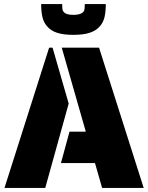

<svg xmlns="http://www.w3.org/2000/svg" viewBox="-20 -922 727 942"><path d="M221 -688H238L317 -414L202 0H2ZM446 -122H279L321 -276H401L283 -688H466L685 0H481ZM210 -794Q194 -813 188 -839Q182 -865 182 -902H285Q285 -887 286 -878.5Q287 -870 292 -864Q304 -849 340 -849Q376 -849 389 -864Q394 -870 395 -878.5Q396 -887 396 -902H499Q499 -865 493 -839Q487 -813 471 -794Q452 -772 421 -761.5Q390 -751 340 -751Q290 -751 259 -761.5Q228 -772 210 -794Z"/></svg>

Font: Saira Stencil One
Style: Regular
Weight: 400
Designer: Hector Gatti with collaboration of the Omnibus-Type team
Foundry: Omnibus-Type
Version: Version 1.004